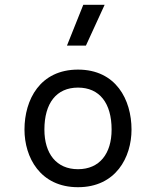

<svg xmlns="http://www.w3.org/2000/svg" viewBox="-20 -770 650 800"><path d="M305 -480C147 -480 82 -355 82 -230C82 -115 147 10 305 10C463 10 528 -115 528 -230C528 -355 463 -480 305 -480ZM305 -405C395 -405 445 -340 445 -230C445 -130 395 -65 305 -65C215 -65 165 -130 165 -230C165 -340 215 -405 305 -405ZM327 -750 259 -580H338L416 -750Z"/></svg>

Font: Necto Mono
Style: Regular
Weight: 400
Designer: Marco Condello
Foundry: Collletttivo
Version: Version 1.300;Glyphs 3.2 (3217)